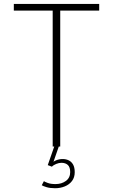

<svg xmlns="http://www.w3.org/2000/svg" viewBox="-20 -758 584 993"><path d="M493 -703H280L291.5 -724V0H252.5V-724L265.5 -703H51.5V-737.5H493ZM304.5 64.5Q321 64.5 335.2 71.2Q349.5 78 358 93Q366.5 108 366.5 132.5Q366.5 159.5 352.5 178Q338.5 196.5 315.2 206Q292 215.5 265 215.5Q239 215.5 220.2 209.8Q201.5 204 196 200L207 179Q212 182.5 227.2 188.2Q242.5 194 267.5 194Q298.5 194 320.8 177.8Q343 161.5 343 132Q343 106.5 330.8 95.2Q318.5 84 298 84Q285 84 270.8 89.8Q256.5 95.5 248.5 104L227 96L260.5 0H284L252 92L249.5 87.5Q253.5 78 270 71.2Q286.5 64.5 304.5 64.5Z"/></svg>

Font: Epilogue ExtraLight
Style: Regular
Weight: 250
Designer: Tyler Finck
Foundry: Etcetera Type Co
Version: Version 2.112